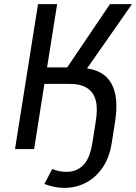

<svg xmlns="http://www.w3.org/2000/svg" viewBox="-20 -725 663 934"><path d="M293 189Q266 189 243.5 184Q221 179 196 170L234 97Q251 104 268.5 107.5Q286 111 303 111Q353 111 385 78.5Q417 46 429 -28L445 -129Q456 -192 446.5 -233Q437 -274 405.5 -295.5Q374 -317 317 -317H196L146 0H53L165 -705H258L209 -397H331L294 -378L515 -705H622L383 -363L384 -394Q446 -390 485 -361Q524 -332 538.5 -275.5Q553 -219 540 -134L524 -32Q513 40 480 89Q447 138 398.5 163.5Q350 189 293 189Z"/></svg>

Font: Nunito Sans 7pt Condensed Medium
Style: Italic
Weight: 500
Width: 3
Italic angle: -9°
Designer: Vernon Adams
Foundry: Vernon Adams
Version: Version 3.101;gftools[0.9.27]